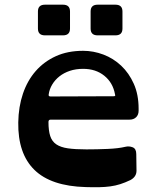

<svg xmlns="http://www.w3.org/2000/svg" viewBox="-20 -785 670 820"><path d="M397 -634Q367 -634 367 -663V-736Q367 -765 397 -765H473Q503 -765 503 -736V-663Q503 -634 473 -634ZM172 -634Q142 -634 142 -663V-736Q142 -765 172 -765H249Q279 -765 279 -736V-663Q279 -634 249 -634ZM196 -274Q187 -274 187 -264Q187 -227 194.5 -204Q202 -181 220.5 -168.5Q239 -156 270 -151.5Q301 -147 349 -147Q394 -147 440 -149Q486 -151 515 -158Q531 -162 546.5 -156Q562 -150 562 -127L563 -56Q563 -30 537 -16Q514 -5 493.5 1.5Q473 8 451 11Q429 14 403.5 14.5Q378 15 346 14Q198 10 127 -59.5Q56 -129 58 -262Q59 -329 78 -385Q97 -441 132.5 -481.5Q168 -522 218.5 -545Q269 -568 335 -568Q379 -568 421.5 -552Q464 -536 497.5 -504.5Q531 -473 551.5 -427Q572 -381 572 -321V-312Q572 -295 561.5 -284.5Q551 -274 533 -274ZM335 -491Q304 -491 278.5 -482.5Q253 -474 234 -459Q215 -444 203 -424Q191 -404 188 -382Q186 -373 196 -373L465 -374Q470 -374 471.5 -375.5Q473 -377 471 -383Q462 -432 425.5 -461.5Q389 -491 335 -491Z"/></svg>

Font: OpenDyslexic3
Style: Bold
Weight: 700
Designer: Abelardo Gonzalez
Version: Version 1.000;PS 001.001;hotconv 1.0.56